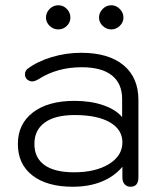

<svg xmlns="http://www.w3.org/2000/svg" viewBox="-20 -701 625 731"><path d="M48 -153Q48 -229 105.5 -273Q163 -317 264 -317Q325 -317 373 -300.5Q421 -284 445 -255V-324Q445 -383 406 -414Q367 -445 291 -445Q197 -445 126 -399Q112 -391 102 -391Q94 -391 85 -397Q75 -405 75 -418Q75 -431 85 -439Q122 -467 176.5 -483.5Q231 -500 289 -500Q393 -500 450 -453Q507 -406 507 -320V-26Q507 10 477 10Q463 10 454.5 0.5Q446 -9 446 -25V-66Q415 -29 367 -9.5Q319 10 257 10Q159 10 103.5 -33Q48 -76 48 -153ZM446 -159Q446 -208 398 -235.5Q350 -263 264 -263Q190 -263 150.5 -234.5Q111 -206 111 -153Q111 -100 149.5 -72.5Q188 -45 262 -45Q344 -45 395 -76.5Q446 -108 446 -159ZM155 -634Q155 -653 169 -667Q183 -681 202 -681Q221 -681 234.5 -667Q248 -653 248 -634Q248 -616 234.5 -602.5Q221 -589 202 -589Q183 -589 169 -602.5Q155 -616 155 -634ZM357 -634Q357 -653 371 -667Q385 -681 404 -681Q422 -681 436 -667Q450 -653 450 -634Q450 -616 436 -602.5Q422 -589 404 -589Q385 -589 371 -602.5Q357 -616 357 -634Z"/></svg>

Font: Kodchasan Light
Style: Regular
Weight: 300
Version: Version 1.000; ttfautohint (v1.6)